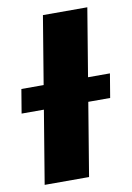

<svg xmlns="http://www.w3.org/2000/svg" viewBox="-125 -781 575 834"><g transform="rotate(-10 162.0 -364.0)"><path d="M319.8 -727.5 199.2 0H3.4L124 -727.5ZM-41.5 -322.3 -23.9 -427.7H366.7L349.1 -322.3Z"/></g></svg>

Font: Inter 18pt Black
Style: Italic
Weight: 900
Italic angle: -9.3988°
Designer: Rasmus Andersson
Foundry: rsms
Version: Version 4.001;git-66647c0bb